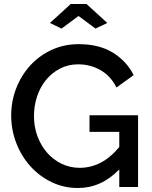

<svg xmlns="http://www.w3.org/2000/svg" viewBox="-20 -936 759 961"><path d="M230 -821 334 -916H413L517 -821L458 -793L373 -856L288 -793ZM577 -88Q487 5 370 5Q299 5 238 -24.5Q177 -54 132 -104Q87 -154 61.5 -220Q36 -286 36 -358Q36 -430 61.5 -495Q87 -560 132 -609Q177 -658 239 -686.5Q301 -715 374 -715Q476 -715 545 -672.5Q614 -630 649 -560L563 -498Q534 -556 483 -585Q432 -614 371 -614Q321 -614 280 -592.5Q239 -571 210 -535.5Q181 -500 165.5 -453Q150 -406 150 -355Q150 -301 167.5 -254Q185 -207 215.5 -172Q246 -137 288 -116.5Q330 -96 379 -96Q433 -96 482.5 -121Q532 -146 577 -200V-276H428V-359H671V0H577Z"/></svg>

Font: Oxford Sans SemiBold
Style: Regular
Weight: 600
Designer: Matt McInerney, Pablo Impallari, Rodrigo Fuenzalida
Foundry: Matt McInerney, Pablo Impallari, Rodrigo Fuenzalida
Version: Version 3.000g; ttfautohint (v1.5) -l 8 -r 28 -G 28 -x 14 -D